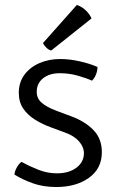

<svg xmlns="http://www.w3.org/2000/svg" viewBox="-20 -739 474 771"><path d="M38 -38Q39 -51 47.2 -66Q55.5 -81 66 -89Q97 -72 133.5 -57.5Q170 -43 208 -43Q257 -43 286.8 -65.5Q316.5 -88 317 -123Q317 -148.5 297.8 -170.8Q278.5 -193 243 -206L183.5 -228Q149.5 -240.5 120.2 -258.8Q91 -277 73.2 -303.2Q55.5 -329.5 55.5 -366Q55.5 -408.5 78.2 -439Q101 -469.5 138.8 -485.8Q176.5 -502 221.5 -502Q258.5 -502 300 -492.8Q341.5 -483.5 371.5 -470Q371.5 -456 365.8 -440.8Q360 -425.5 349.5 -415Q326.5 -425.5 292.2 -435.2Q258 -445 219.5 -445Q179 -445 153.2 -424.8Q127.5 -404.5 127.5 -370Q127.5 -344 147 -326.8Q166.5 -309.5 204.5 -295L266 -272Q321.5 -251.5 355.2 -216.8Q389 -182 389 -128Q389 -62 337.2 -25Q285.5 12 206 12Q153.5 12 111.2 -3.2Q69 -18.5 38 -38ZM288.5 -719Q308 -713 324 -697.8Q340 -682.5 347.5 -665L185.5 -536Q175 -539 166 -547.8Q157 -556.5 152.5 -566Z"/></svg>

Font: Signika Negative Light Light
Style: Regular
Weight: 300
Version: Version 2.001